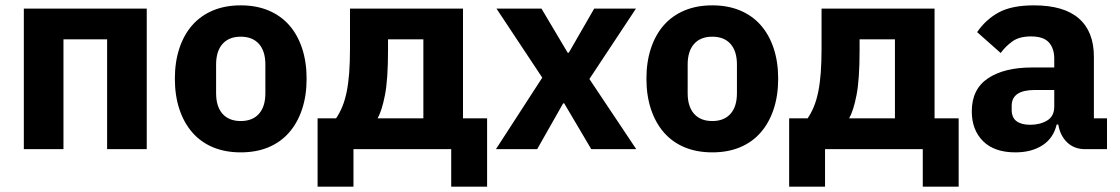

<svg xmlns="http://www.w3.org/2000/svg" viewBox="-20 -557 4184 717"><path d="M69 -525H528V0H380V-410H217V0H69Z M879 12Q821 12 775.5 -7Q730 -26 698.5 -62Q667 -98 650 -149Q633 -200 633 -263Q633 -326 650 -377Q667 -428 698.5 -463.5Q730 -499 775.5 -518Q821 -537 879 -537Q937 -537 982.5 -518Q1028 -499 1059.5 -463.5Q1091 -428 1108 -377Q1125 -326 1125 -263Q1125 -200 1108 -149Q1091 -98 1059.5 -62Q1028 -26 982.5 -7Q937 12 879 12ZM879 -105Q923 -105 947 -132Q971 -159 971 -209V-316Q971 -366 947 -393Q923 -420 879 -420Q835 -420 811 -393Q787 -366 787 -316V-209Q787 -159 811 -132Q835 -105 879 -105Z M1166 -115H1235Q1248 -134 1258 -158Q1268 -182 1274.5 -213.5Q1281 -245 1284 -285Q1287 -325 1287 -376V-525H1709V-115H1799V140H1665V0H1300V140H1166ZM1561 -115V-410H1429V-368Q1429 -260 1417.5 -201.5Q1406 -143 1390 -115Z M1832 0 2005 -267 1834 -525H2002L2100 -360H2104L2199 -525H2355L2181 -262L2356 0H2188L2087 -171H2083L1986 0Z M2640 12Q2582 12 2536.5 -7Q2491 -26 2459.5 -62Q2428 -98 2411 -149Q2394 -200 2394 -263Q2394 -326 2411 -377Q2428 -428 2459.5 -463.5Q2491 -499 2536.5 -518Q2582 -537 2640 -537Q2698 -537 2743.5 -518Q2789 -499 2820.5 -463.5Q2852 -428 2869 -377Q2886 -326 2886 -263Q2886 -200 2869 -149Q2852 -98 2820.5 -62Q2789 -26 2743.5 -7Q2698 12 2640 12ZM2640 -105Q2684 -105 2708 -132Q2732 -159 2732 -209V-316Q2732 -366 2708 -393Q2684 -420 2640 -420Q2596 -420 2572 -393Q2548 -366 2548 -316V-209Q2548 -159 2572 -132Q2596 -105 2640 -105Z M2927 -115H2996Q3009 -134 3019 -158Q3029 -182 3035.5 -213.5Q3042 -245 3045 -285Q3048 -325 3048 -376V-525H3470V-115H3560V140H3426V0H3061V140H2927ZM3322 -115V-410H3190V-368Q3190 -260 3178.5 -201.5Q3167 -143 3151 -115Z M4032 0Q3992 0 3965.5 -25Q3939 -50 3932 -92H3926Q3914 -41 3873 -14.5Q3832 12 3772 12Q3693 12 3651 -30Q3609 -72 3609 -141Q3609 -224 3669.5 -264.5Q3730 -305 3834 -305H3917V-338Q3917 -376 3897 -398.5Q3877 -421 3830 -421Q3786 -421 3760 -402Q3734 -383 3717 -359L3629 -437Q3661 -484 3709.5 -510.5Q3758 -537 3841 -537Q3953 -537 4009 -488Q4065 -439 4065 -345V-115H4114V0ZM3827 -91Q3864 -91 3890.5 -107Q3917 -123 3917 -159V-221H3845Q3758 -221 3758 -162V-147Q3758 -118 3776 -104.5Q3794 -91 3827 -91Z"/></svg>

Font: IBMPlexSans-Bold
Style: Bold
Weight: 700
Designer: Mike Abbink, Paul van der Laan, Pieter van Rosmalen
Foundry: Bold Monday
Version: Version 3.1